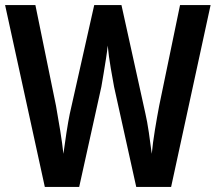

<svg xmlns="http://www.w3.org/2000/svg" viewBox="-23 -734 847 754"><path d="M804 -714 649 0H512L425 -393Q420 -419 412 -466Q404 -513 400 -555Q398 -534 393.5 -505Q389 -476 384 -446Q379 -416 375 -393L288 0H153L-3 -714H116L197 -318Q205 -274 213.5 -221Q222 -168 226 -130Q231 -168 238 -213Q245 -258 251 -287L347 -714H454L548 -288Q555 -258 561.5 -214Q568 -170 573 -130Q577 -173 585.5 -224.5Q594 -276 602 -318L684 -714Z"/></svg>

Font: Noto Sans Gujarati Condensed SemiBold
Style: Regular
Weight: 600
Width: 3
Designer: Jelle Bosma - Monotype Design Team, Universal Thirst
Foundry: Monotype Imaging Inc.
Version: Version 2.106; ttfautohint (v1.8.4.7-5d5b)